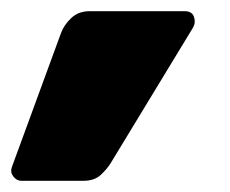

<svg xmlns="http://www.w3.org/2000/svg" viewBox="-75 -248 410 343"><path d="M34 -189Q39 -203 52 -215.5Q65 -228 85 -228H255Q268 -228 271.5 -218Q275 -208 270 -199L123 43Q117 53 105.5 64Q94 75 74 75H-37Q-45 75 -51 67.5Q-57 60 -54 51Z"/></svg>

Font: Rubik Light Black
Style: Italic
Weight: 900
Italic angle: -12°
Version: Version 2.104